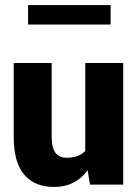

<svg xmlns="http://www.w3.org/2000/svg" viewBox="-20 -721 548 751"><path d="M191.4 10.3Q115.7 10.3 74.7 -37.8Q33.7 -85.9 33.7 -184.6V-474.6H182.1V-183.6Q182.1 -104 240.2 -104Q288.1 -104 313.5 -130.4V-474.6H461.9V1H332L322.8 -55.2Q275.4 10.3 191.4 10.3ZM412.6 -701.2V-625H89.8V-701.2Z"/></svg>

Font: Yantramanav Black
Style: Regular
Weight: 900
Version: Version 1.001;PS 1.0;hotconv 1.0.72;makeotf.lib2.5.5900; ttf